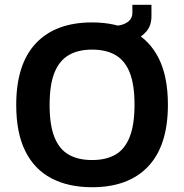

<svg xmlns="http://www.w3.org/2000/svg" viewBox="-20 -773 772 805"><path d="M366 12Q267 12 195.5 -25.5Q124 -63 86 -139.5Q48 -216 48 -333Q48 -504 130.5 -591.5Q213 -679 366 -679Q465 -679 536.5 -641.5Q608 -604 646 -527.5Q684 -451 684 -334Q684 -163 601.5 -75.5Q519 12 366 12ZM366 -102Q425 -102 464.5 -125Q504 -148 524 -199.5Q544 -251 544 -334Q544 -418 524 -468.5Q504 -519 464.5 -542Q425 -565 366 -565Q307 -565 267.5 -541.5Q228 -518 208 -467.5Q188 -417 188 -333Q188 -249 208 -198.5Q228 -148 267.5 -125Q307 -102 366 -102ZM464 -592 461 -665Q492 -665 513.5 -679.5Q535 -694 535 -719V-753H615V-705Q615 -667 594.5 -642Q574 -617 540 -605Q506 -593 464 -592Z"/></svg>

Font: Maven Pro SemiBold
Style: Regular
Weight: 600
Designer: Joe Prince
Foundry: Joe Prince
Version: Version 2.103